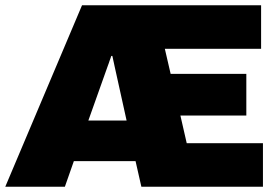

<svg xmlns="http://www.w3.org/2000/svg" viewBox="-20 -708 1060 728"><path d="M0 0 291 -688H970V-523H605L627 -428H914V-270H664L688 -165H977V0H516L494 -97H260L226 0ZM315 -251H460L414 -459Q413 -464 412 -468.5Q411 -473 410 -477.5Q409 -482 408 -487Q407 -492 406 -496H402Q401 -492 399 -487Q397 -482 395.5 -477.5Q394 -473 392.5 -468.5Q391 -464 389 -459Z"/></svg>

Font: Archivo SemiBold Black
Style: Regular
Weight: 900
Version: Version 2.001